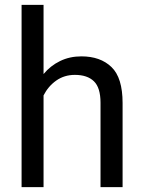

<svg xmlns="http://www.w3.org/2000/svg" viewBox="-20 -770 591 790"><path d="M159.2 -750V-465.3Q187.5 -499.5 227.1 -518.8Q266.6 -538.1 314.9 -538.1Q393.1 -538.1 438.7 -494.1Q484.4 -450.2 484.4 -346.2V0H393.6V-347.2Q393.6 -409.2 366.5 -435.5Q339.4 -461.9 288.1 -461.9Q244.6 -461.9 211.4 -438.5Q178.2 -415 159.2 -377.4V0H68.8V-750Z"/></svg>

Font: Vazirmatn RD
Style: Regular
Weight: 400
Designer: Saber Rastikerdar
Foundry: Saber Rastikerdar
Version: Version 32.102